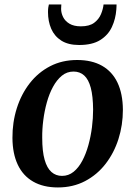

<svg xmlns="http://www.w3.org/2000/svg" viewBox="-20 -831 608 864"><path d="M327 -561Q393.5 -561 439.2 -535Q485 -509 508.8 -459Q532.5 -409 533 -337Q533 -268 513 -205.2Q493 -142.5 455 -93.5Q417 -44.5 362.8 -16Q308.5 12.5 240.5 12.5Q175 12.5 129.2 -13.8Q83.5 -40 60 -89.8Q36.5 -139.5 36 -210Q35.5 -280 55.5 -343.5Q75.5 -407 113.5 -456Q151.5 -505 205.5 -533Q259.5 -561 327 -561ZM311 -509Q281 -509 258.2 -490.2Q235.5 -471.5 218.5 -440.2Q201.5 -409 190.8 -370.2Q180 -331.5 174.8 -290.2Q169.5 -249 170 -211Q170 -150 180.8 -112.2Q191.5 -74.5 211.5 -57Q231.5 -39.5 259 -39.5Q288.5 -39.5 311.2 -58Q334 -76.5 350.5 -107.8Q367 -139 377.8 -178Q388.5 -217 393.8 -258.2Q399 -299.5 399 -338Q398.5 -398.5 388.5 -436Q378.5 -473.5 359 -491.2Q339.5 -509 311 -509ZM336 -628.5Q287 -628.5 256 -648.2Q225 -668 210.5 -701.5Q196 -735 196 -776.5Q196 -788 197.2 -796.8Q198.5 -805.5 200 -811H256Q256 -806.5 255.5 -801.8Q255 -797 255 -791Q255 -772.5 264 -754.2Q273 -736 292.8 -724.2Q312.5 -712.5 344 -712.5Q382.5 -712.5 403.8 -728.5Q425 -744.5 434.5 -767.5Q444 -790.5 446 -811H504.5Q504.5 -806.5 504.2 -801Q504 -795.5 503.5 -788.5Q500.5 -746 483.5 -709.5Q466.5 -673 431 -650.8Q395.5 -628.5 336 -628.5Z"/></svg>

Font: Merriweather 36pt SemiBold
Style: Italic
Weight: 600
Italic angle: -7.8°
Version: Version 2.101